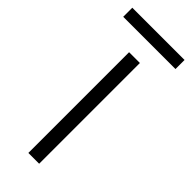

<svg xmlns="http://www.w3.org/2000/svg" viewBox="-242 -688 717 717"><g transform="rotate(45 117.0 -329.0)"><path d="M145 0H88V-532H145ZM255 -658V-610H-21V-658Z"/></g></svg>

Font: Noto Sans Gurmukhi UI Light
Style: Regular
Weight: 300
Designer: Jelle Bosma - Monotype Design Team
Foundry: Monotype Imaging Inc.
Version: Version 2.004; ttfautohint (v1.8.4.7-5d5b)